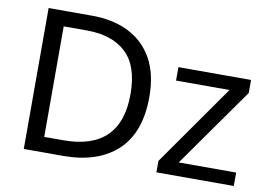

<svg xmlns="http://www.w3.org/2000/svg" viewBox="-76 -836 1352 958"><g transform="rotate(10 600.0 -357.0)"><path d="M669 -364Q669 -183 570.5 -91.5Q472 0 296 0H97V-714H317Q425 -714 504 -674Q583 -634 626 -556.5Q669 -479 669 -364ZM574 -361Q574 -504 503.5 -570.5Q433 -637 304 -637H187V-77H284Q574 -77 574 -361ZM1161 0H769V-58L1057 -468H786V-536H1154V-470L870 -68H1161Z"/></g></svg>

Font: Noto Sans Historical
Style: Regular
Weight: 400
Designer: Monotype Design Team
Foundry: Monotype Imaging Inc.
Version: Version 2.013; ttfautohint (v1.8.4.7-5d5b)